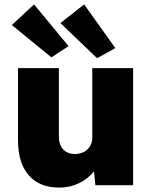

<svg xmlns="http://www.w3.org/2000/svg" viewBox="-20 -843 698 874"><path d="M250 11Q160 11 111 -45Q62 -101 62 -204V-533H248V-223Q248 -184 267.5 -163Q287 -142 321 -142Q356 -142 378 -163Q400 -184 400 -216V-533H586V0H414L408 -63Q381 -29 339.5 -9Q298 11 250 11ZM422 -578 255 -738 363 -823 505 -624ZM214 -582 34 -729 135 -823 292 -633Z"/></svg>

Font: Lexend Deca ExtraBold
Style: Regular
Weight: 800
Designer: Bonnie Shaver-Troup, Thomas Jockin
Foundry: Lexend
Version: Version 1.008; ttfautohint (v1.8.4.7-5d5b)